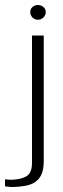

<svg xmlns="http://www.w3.org/2000/svg" viewBox="-71 -637 251 768"><path d="M-27 111Q-31 110 -40 109.5Q-49 109 -51 108V80Q-48 81 -40 81.5Q-32 82 -25 82Q13 81 35 68Q57 55 57 14V-495H104V6Q104 53 86 75.5Q68 98 38.5 104.5Q9 111 -27 111ZM81 -558Q68 -558 59 -567Q50 -576 50 -588Q50 -601 59 -609Q68 -617 81 -617Q93 -617 102.5 -609Q112 -601 112 -588Q112 -576 102.5 -567Q93 -558 81 -558Z"/></svg>

Font: Alumni Sans Light
Style: Regular
Weight: 300
Version: Version 1.018